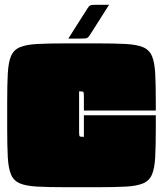

<svg xmlns="http://www.w3.org/2000/svg" viewBox="-20 -781 670 801"><path d="M385 -600Q458 -600 504.5 -597.5Q551 -595 577 -584Q603 -573 614 -547Q625 -521 627.5 -475Q630 -429 630 -355V-320H330V-380Q330 -395 327.5 -397.5Q325 -400 310 -400V-230Q310 -215 312.5 -212.5Q315 -210 330 -210V-300H630V-245Q630 -172 627.5 -125.5Q625 -79 614 -53Q603 -27 577 -16Q551 -5 505 -2.5Q459 0 385 0H255Q182 0 135.5 -2.5Q89 -5 63 -16Q37 -27 26 -53Q15 -79 12.5 -125.5Q10 -172 10 -245V-355Q10 -428 12.5 -474.5Q15 -521 26 -547Q37 -573 63 -584Q89 -595 135.5 -597.5Q182 -600 255 -600ZM435 -761 362 -646Q354 -633 349.5 -627.5Q345 -622 337.5 -621Q330 -620 314 -620H265L338 -735Q346 -748 350.5 -753.5Q355 -759 362.5 -760Q370 -761 386 -761Z"/></svg>

Font: Badeen Display
Style: Regular
Weight: 400
Version: Version 1.000; ttfautohint (v1.8.4.7-5d5b)